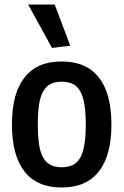

<svg xmlns="http://www.w3.org/2000/svg" viewBox="-20 -823 549 853"><path d="M254 10Q145 10 89 -61Q33 -132 33 -270Q33 -408 89 -479Q145 -550 254 -550Q363 -550 419 -479Q475 -408 475 -270Q475 -132 419 -61Q363 10 254 10ZM254 -80Q283 -80 303.5 -90Q324 -100 336.5 -122.5Q349 -145 355 -181Q361 -217 361 -270Q361 -323 355 -359Q349 -395 336.5 -417.5Q324 -440 303.5 -450Q283 -460 254 -460Q225 -460 205 -450Q185 -440 172 -417.5Q159 -395 153.5 -359Q148 -323 148 -270Q148 -217 153.5 -181Q159 -145 172 -122.5Q185 -100 205 -90Q225 -80 254 -80ZM211 -610 105 -803H223L292 -620Z"/></svg>

Font: Encode Sans Compressed
Style: SemiBold
Weight: 600
Designer: Pablo Impallari, Andres Torresi
Foundry: Pablo Impallari, Andres Torresi
Version: Version 1.000; ttfautohint (v1.00) -l 8 -r 50 -G 200 -x 14 -